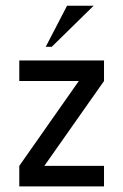

<svg xmlns="http://www.w3.org/2000/svg" viewBox="-20 -665 440 685"><path d="M351.1 0H48.8V-73.2L261.2 -376H48.8V-449.2H351.1V-376L138.2 -73.2H351.1ZM164.6 -498H143.1L219.2 -644.5H314Z"/></svg>

Font: Catrinity
Style: Regular
Weight: 400
Designer: Alexander Lange
Foundry: High-Logic / Made with FontCreator
Version: Version 2.090;May 20, 2024;FontCreator 15.0.0.2974 64-bit